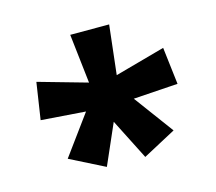

<svg xmlns="http://www.w3.org/2000/svg" viewBox="-73 -834 707 629"><g transform="rotate(-15 280.5 -520.0)"><path d="M100 -355 198 -489 47 -500 66 -625 232 -578 213 -745H345L326 -578L496 -625L511 -499L360 -489L459 -355L347 -295L277 -433L217 -296Z"/></g></svg>

Font: Noto Sans Gurmukhi ExtraCondensed ExtraBold
Style: Regular
Weight: 800
Width: 2
Designer: Jelle Bosma - Monotype Design Team
Foundry: Monotype Imaging Inc.
Version: Version 2.004; ttfautohint (v1.8.4.7-5d5b)